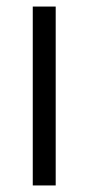

<svg xmlns="http://www.w3.org/2000/svg" viewBox="-20 -566 269 586"><path d="M150 -546V0H80V-546Z"/></svg>

Font: Poppins-Tabular Light
Style: Regular
Weight: 300
Designer: Ninad Kale (Devanagari), Jonny Pinhorn (Latin)
Foundry: Indian Type Foundry
Version: Version 4.004